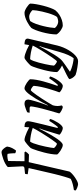

<svg xmlns="http://www.w3.org/2000/svg" viewBox="551 -1554 1040 2508"><g transform="rotate(-90 1071.0 -300.0)"><path d="M-82.6 200Q-89.6 200 -100.9 197Q-112.1 194 -124.9 189Q-137.7 184 -148 178.5Q-158.2 173 -163.2 168Q-162.8 160.2 -160.5 153.7Q-158.2 147.1 -156.2 145.1Q-119.7 140.1 -80.8 130.1Q-42 120 -11.7 104.7Q-6 94.2 1.2 72.2Q8.3 50.3 16.9 21.6Q25.5 -7 34.1 -39.5Q42.7 -72 50.7 -104.7Q58.7 -137.3 65.3 -166.1Q81.6 -240 97.7 -306.2Q113.8 -372.4 129.8 -446L49.2 -457.6Q49.2 -469.9 51.2 -479.5Q53.2 -489 55.2 -493L129.8 -501Q140.8 -503 145.7 -507.4Q150.6 -511.8 152.6 -524L142.8 -718Q158.6 -735 185.8 -750Q212.9 -765 243.6 -776Q274.2 -787 300.1 -793.5Q326 -800 338.8 -800Q354.5 -800 370.7 -785Q386.9 -770 398.1 -752.5Q409.4 -735 410.4 -726Q406 -689.7 390.5 -660.9Q375.1 -632 359.3 -611.6Q345.5 -611.6 336.3 -614.9Q327 -618.1 323.3 -622.1Q323.5 -631.5 322.6 -651.4Q321.7 -671.4 319.8 -691.5Q318 -711.7 315 -721Q308 -723 299.5 -723.5Q291 -724 283 -724Q266.1 -724 251.7 -720.4Q237.3 -716.8 222 -712.6L219 -500H336.6L345.9 -487Q339.1 -474.9 327.5 -461.5Q316 -448 306.5 -441.6L207 -444.6L84 87Q78 98.8 58.5 117.8Q39.1 136.8 12.6 155.4Q-13.9 174 -39.6 187Q-65.3 200 -82.6 200Z M430.5 0Q415.3 0 395.2 -9Q375 -18 355.1 -31Q335.1 -44 322 -56.5Q308.8 -69 306.8 -75Q306.6 -112 314.1 -156.3Q321.6 -200.7 333.1 -245.3Q344.6 -289.8 356.6 -327.4Q368.6 -365 378.1 -389.8Q387.6 -414.6 390.8 -418.6Q396 -425.4 410 -438.5Q423.9 -451.5 440.6 -465.8Q457.3 -480.1 472.5 -490.1Q487.7 -500 496.3 -500Q514.6 -500 541.7 -491.5Q568.7 -483 600.3 -468.8Q631.9 -454.5 661.6 -438.1L666.3 -500Q705.3 -500 723.4 -488.2Q741.5 -476.4 741.5 -451.3Q741.5 -436.4 730.1 -384.9Q718.8 -333.4 698.9 -253.3Q679.1 -173.1 653.3 -69.8L664.3 -62.8Q674.9 -73.4 689.5 -92.8Q704.1 -112.3 719.3 -134.7Q734.5 -157.1 745.5 -175.8Q754.3 -175.8 761.5 -171.9Q768.6 -168 770.4 -163.2Q765.2 -142.2 751.7 -114.6Q738.2 -87 721.2 -60.6Q704.2 -34.2 685.9 -17.1Q667.6 0 652.1 0Q638.2 0 618.6 -8Q599 -16.1 583.6 -26.6Q568.2 -37.2 565.2 -44L619.3 -221.6Q625.3 -241 630.6 -257.1Q636 -273.1 640.6 -284.4Q645.2 -295.7 648 -301L642.7 -304Q625.5 -270 604 -229Q582.5 -188 558.6 -147.5Q534.7 -107 511.6 -73.5Q488.4 -40 467.6 -20Q446.9 0 430.5 0ZM446.9 -76.2Q450.9 -76.2 465.5 -94.1Q480.1 -111.9 500.4 -141.5Q520.6 -171 543.8 -206.3Q567 -241.6 588.8 -277.3Q610.5 -313 628.1 -343.5Q645.7 -373.9 653.7 -392.4Q607.2 -408.4 560.8 -416.8Q514.5 -425.2 476.2 -426.9Q465 -414.6 453.2 -383.3Q441.5 -352 430.5 -311.6Q419.6 -271.2 410.9 -230.3Q402.1 -189.4 396.9 -158Q391.7 -126.6 391.7 -114.9Q401.2 -100.7 420.1 -88.5Q438.9 -76.2 446.9 -76.2Z M929.8 0Q920.7 0 907 -5Q893.3 -10 879.3 -17.5Q865.4 -25 855.2 -33Q845.1 -41 843.1 -46Q847.6 -61.3 857 -94Q866.4 -126.6 879.4 -171.7Q892.4 -216.7 905.4 -267Q913.9 -298 920.5 -329.6Q927.1 -361.2 931.2 -384.3Q935.3 -407.3 935.3 -413.5Q935.3 -425.3 927.8 -429.2Q920.2 -433 906.9 -433H852.6Q852.6 -441 854.9 -450.2Q857.1 -459.4 859.4 -465.4Q875 -472.6 895.9 -480.6Q916.7 -488.7 937.2 -494.3Q957.6 -500 970.6 -500Q996.6 -500 1010.6 -487.2Q1024.5 -474.4 1024.5 -451.3Q1024.5 -442.3 1018.5 -418.1Q1012.5 -393.9 1003.3 -362Q994.1 -330.2 983.5 -297.3Q972.8 -264.5 962.8 -237.8Q952.8 -211.2 947.1 -199L951.1 -195Q968.1 -229.2 989.6 -269.7Q1011.1 -310.2 1035.2 -350.7Q1059.4 -391.2 1083.9 -425.1Q1108.4 -459 1130.7 -479.5Q1153.1 -500 1171.1 -500Q1185.9 -500 1205.1 -491.2Q1224.2 -482.5 1243.3 -469.7Q1262.3 -456.9 1275.6 -444.6Q1288.9 -432.4 1289.9 -426.4Q1289.9 -389.1 1281.9 -343.7Q1273.9 -298.2 1261.5 -252.7Q1249.1 -207.1 1236.5 -167.5Q1223.9 -128 1214.5 -101.5Q1205.1 -75 1203.1 -69.8L1214.9 -62.8Q1224.6 -72.1 1240.9 -92.3Q1257.1 -112.5 1274.1 -135.9Q1291.1 -159.3 1300.9 -175.8Q1310.6 -175.8 1317.4 -171.4Q1324.2 -167 1326 -163.2Q1320 -142.2 1306.3 -114.7Q1292.7 -87.2 1274.3 -60.7Q1256 -34.2 1237.2 -17.1Q1218.4 0 1202.9 0Q1188.2 0 1169.5 -8Q1150.8 -16.1 1136.2 -26.6Q1121.5 -37.2 1118.5 -45Q1123.5 -57.5 1136 -93.3Q1148.5 -129.2 1163.1 -178.7Q1177.7 -228.2 1189.1 -280.9Q1200.4 -333.6 1203.9 -379.9Q1198.2 -389.9 1187.1 -398.3Q1176 -406.7 1165.1 -412.5Q1154.2 -418.2 1148.2 -418.2Q1142.5 -418.2 1124.9 -397.4Q1107.4 -376.5 1083.9 -343.3Q1060.5 -310 1035.2 -270.9Q1010 -231.8 987.3 -194.6Q964.5 -157.5 949.5 -130Q945.3 -115.5 942.8 -99.8Q940.3 -84.1 940.3 -69.4Q940.3 -55.9 942.2 -42.7Q944.1 -29.5 947.9 -14.5Q946.6 -11.5 942.2 -7.4Q937.8 -3.2 929.8 0Z M1526.4 200Q1515.9 200 1493.2 197.5Q1470.5 195 1442.8 190.4Q1415.2 185.8 1389.2 179.8Q1363.2 173.8 1345.2 166.8Q1317.8 145.9 1305.5 123.2Q1293.2 100.5 1291.2 88Q1293.4 81.2 1310.6 70.6Q1327.7 60 1354.3 47.1Q1380.8 34.3 1411 19.7Q1441.1 5.1 1469.7 -9.5Q1450.2 -18.5 1431.1 -31.2Q1411.9 -43.8 1398.9 -56.3Q1385.8 -68.8 1383.6 -75Q1383.4 -112 1390.9 -156.3Q1398.4 -200.7 1409.9 -245.1Q1421.4 -289.6 1433 -327.2Q1444.6 -364.7 1454.1 -388.8Q1463.6 -412.9 1466.8 -416.9Q1473 -424.9 1486.6 -438.3Q1500.1 -451.7 1516.8 -465.9Q1533.5 -480.1 1548.4 -490.1Q1563.2 -500 1571.7 -500Q1590 -500 1617.4 -491.5Q1644.7 -483 1675.9 -469.3Q1707.1 -455.5 1736.1 -439.1L1746.8 -500Q1755.3 -500 1767.9 -498.9Q1780.5 -497.8 1792.6 -494.2Q1804.7 -490.5 1812.6 -482.5Q1820.5 -474.5 1820.5 -460.4Q1820.5 -459.1 1820.3 -454.8Q1820.1 -450.5 1818.6 -445.3L1730.4 -71.7Q1721.1 -33.5 1705.2 5.4Q1689.2 44.2 1668.2 78.9Q1647.3 113.5 1623.3 141Q1599.3 168.5 1574.6 184.3Q1549.9 200 1526.4 200ZM1565.2 141.7Q1586.1 115.8 1607 68.9Q1627.9 21.9 1646.4 -43.6L1700 -233Q1707 -256.5 1713.6 -276Q1720.2 -295.5 1724 -301L1719 -304Q1696.9 -261.8 1669.1 -210.9Q1641.4 -160 1612.2 -113Q1583 -66 1554.9 -32.1Q1542.6 -17.6 1519.5 0.7Q1496.5 19 1470.3 36.6Q1444.2 54.2 1421.9 69.6Q1399.6 85 1387.9 93.7Q1401.9 103 1433.5 114.2Q1465.2 125.3 1501.5 133.1Q1537.7 141 1565.2 141.7ZM1522.9 -76.2Q1526.9 -76.2 1541.5 -94.1Q1556.1 -111.9 1576.5 -141.5Q1596.8 -171 1620 -206.3Q1643.3 -241.6 1665 -277.3Q1686.7 -313 1704.3 -343.6Q1722 -374.1 1730 -392.4Q1682.7 -408.4 1636.7 -416.8Q1590.7 -425.2 1552.2 -426.9Q1541 -414.6 1529.2 -383.2Q1517.5 -351.8 1506.5 -311.3Q1495.6 -270.8 1486.9 -229.9Q1478.1 -189 1473 -157.7Q1467.9 -126.4 1467.9 -114.9Q1476.7 -101.7 1495.8 -89Q1514.9 -76.2 1522.9 -76.2Z M1992.6 0Q1980 0 1963.5 -7Q1947 -14 1929.5 -25.9Q1912.1 -37.8 1897.8 -52.2Q1883.5 -66.6 1875.4 -81.7Q1875.4 -124.1 1883.5 -173.2Q1891.7 -222.4 1904.6 -269.9Q1917.5 -317.4 1932.3 -355Q1947.1 -392.6 1960.5 -411.2Q1971.2 -422.2 1992.8 -437.1Q2014.5 -452 2042.1 -466.5Q2069.7 -480.9 2099.8 -490.5Q2130 -500 2157.4 -500Q2171.1 -500 2190.1 -492.1Q2209.1 -484.2 2228.1 -471.8Q2247.1 -459.5 2261.1 -447Q2275.1 -434.5 2278.1 -425.2Q2278.1 -394.1 2270.2 -348.5Q2262.4 -303 2249.9 -254.2Q2237.4 -205.5 2222 -163.5Q2206.7 -121.6 2191.5 -97.7Q2166.5 -67.2 2133 -45.5Q2099.6 -23.8 2063.2 -11.9Q2026.7 0 1992.6 0ZM2044.3 -59.8Q2052.3 -59.8 2062.4 -61.7Q2072.5 -63.5 2083.4 -67Q2094.2 -70.4 2103 -74.6Q2115.7 -89.8 2128.6 -120.6Q2141.6 -151.5 2153.1 -190.1Q2164.6 -228.7 2173.6 -268.6Q2182.6 -308.5 2187.6 -341.8Q2192.6 -375.1 2192.6 -395Q2182.7 -406.8 2168.5 -416.5Q2154.4 -426.3 2138.2 -432.6Q2122 -439 2105.1 -439Q2092.1 -439 2078.5 -435.4Q2065 -431.8 2049.6 -425.7Q2028.5 -394.4 2012.5 -349.5Q1996.5 -304.5 1984.8 -256.6Q1973 -208.7 1966.7 -167.9Q1960.4 -127.1 1959.6 -103.8Q1968 -92.4 1981.3 -82.4Q1994.5 -72.4 2011.3 -66.1Q2028.1 -59.8 2044.3 -59.8Z"/></g></svg>

Font: Texturina Medium
Style: Italic
Weight: 500
Italic angle: -11°
Designer: Guillermo Torres Carreño
Foundry: Omnibus-Type
Version: Version 1.002